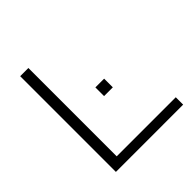

<svg xmlns="http://www.w3.org/2000/svg" viewBox="-184 -847 993 993"><g transform="rotate(-45 312.5 -350.0)"><path d="M108 0H600V-54H168V-700H108ZM342 -320.5H406V-384H342Z"/></g></svg>

Font: Resamitz
Style: Regular
Weight: 500
Designer: gluk
Foundry: gluk
Version: Version 0.047